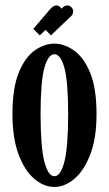

<svg xmlns="http://www.w3.org/2000/svg" viewBox="-20 -694 412 724"><path d="M185 11Q145.5 11 109.2 -19.8Q73 -50.5 50 -111.8Q27 -173 27 -263.5Q27 -362.5 51 -420.8Q75 -479 111.5 -504.2Q148 -529.5 185 -529.5Q221.5 -529.5 258.2 -504.2Q295 -479 319.5 -420.8Q344 -362.5 344 -263.5Q344 -173 320.5 -111.8Q297 -50.5 260.5 -19.8Q224 11 185 11ZM185 -29.5Q209 -29.5 223 -85Q237 -140.5 237 -263.5Q237 -385.5 223 -437.5Q209 -489.5 185 -489.5Q161.5 -489.5 147.2 -437.5Q133 -385.5 133 -263.5Q133 -140.5 147.2 -85Q161.5 -29.5 185 -29.5ZM130 -560.5 105.5 -585 166.5 -656.5Q181 -673.5 192 -673.5Q205.5 -673.5 211.5 -661Q223 -673.5 233.5 -673.5Q242.5 -673.5 249.2 -666.8Q256 -660 256 -651Q256 -637 240.5 -626L172 -560.5L152 -581.5Z"/></svg>

Font: Imbue 10pt SemiBold
Style: Regular
Weight: 600
Designer: Tyler Finck
Foundry: Etcetera Type Company
Version: Version 1.102; ttfautohint (v1.8.3)